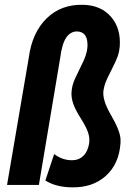

<svg xmlns="http://www.w3.org/2000/svg" viewBox="-20 -782 587 812"><path d="M144.5 0H9.8L101.6 -537.6Q115.7 -644 177 -704.1Q238.3 -764.2 332 -761.7Q407.7 -759.8 450 -710.4Q492.2 -661.1 486.3 -584Q484.4 -563 478 -544.4Q471.7 -525.9 451.4 -486.3Q431.2 -446.8 426 -432.4Q420.9 -418 418 -401.9Q410.6 -361.8 449 -296.1Q487.3 -230.5 489.7 -194.3V-177.7Q483.9 -88.9 427.7 -38.3Q371.6 12.2 283.2 10.3Q215.8 9.3 171.9 -18.6L209 -130.4Q246.6 -102.5 289.1 -104.5Q314.9 -105.5 333 -123.3Q351.1 -141.1 356.9 -174.8Q360.4 -197.8 352.5 -221.4Q344.7 -245.1 322 -280.8Q299.3 -316.4 289.8 -343.3Q280.3 -370.1 282.7 -395Q284.7 -421.4 296.9 -448.7L334 -525.9Q352.5 -565.9 349.6 -601.6Q346.2 -646.5 308.1 -648.9Q279.8 -650.4 261 -624.3Q242.2 -598.1 234.4 -536.1Z"/></svg>

Font: TypoPRO Roboto
Style: Bold Italic
Weight: 700
Italic angle: -12°
Designer: Google
Version: Version 2.136; 2016